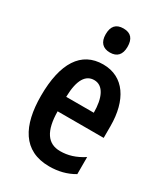

<svg xmlns="http://www.w3.org/2000/svg" viewBox="-189 -839 816 935"><g transform="rotate(30 219.5 -371.5)"><path d="M223 -753C181 -753 161 -730 161 -685C161 -641 183 -618 223 -618C263 -618 284 -641 284 -685C284 -729 265 -753 223 -753ZM225 -552C102 -552 38 -452 38 -268C38 -102 96 10 244 10C294 10 340 -1 382 -26V-122C337 -93 297 -81 253 -81C183 -81 147 -133 146 -243H405V-310C405 -453 343 -552 225 -552ZM225 -464C277 -464 302 -407 302 -325H147C149 -424 179 -464 225 -464Z"/></g></svg>

Font: Noto Sans Sinhala UI ExtraCondensed SemiBold
Style: Regular
Weight: 600
Width: 2
Designer: Jelle Bosma - Monotype Design Team
Foundry: Monotype Imaging Inc.
Version: Version 2.006